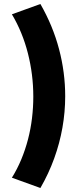

<svg xmlns="http://www.w3.org/2000/svg" viewBox="-20 -825 402 960"><path d="M182 115 39.5 63.5Q66.5 20 86.5 -28.2Q106.5 -76.5 120 -128.2Q133.5 -180 140 -234Q146.5 -288 146.5 -342Q146.5 -452.5 119.5 -558.5Q92.5 -664.5 39.5 -753.5L182 -805Q244.5 -696 275.2 -579.5Q306 -463 306 -344Q306 -265 292.2 -187Q278.5 -109 251 -33Q223.5 43 182 115Z"/></svg>

Font: Geologica Roman ExtraBold
Style: Regular
Weight: 800
Designer: Sindre Bremnes, Frode Helland
Foundry: Monokrom Skriftforlag AS
Version: Version 1.010;gftools[0.9.28]